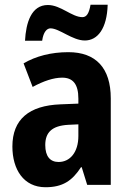

<svg xmlns="http://www.w3.org/2000/svg" viewBox="-20 -776 544 806"><path d="M85 -605H157C162 -642 177 -657 192 -657C229 -657 284 -606 336 -606C390 -606 429 -656 432 -756H360C354 -721 344 -704 326 -704C282 -704 235 -755 181 -755C111 -755 89 -680 85 -605ZM267 -557C194 -557 130 -540 79 -510L117 -411C163 -436 205 -450 241 -450C286 -450 309 -423 309 -362V-341L234 -338C102 -333 32 -275 32 -161C32 -65 79 10 171 10C243 10 283 -17 320 -74H323L346 0H445V-363C445 -491 382 -557 267 -557ZM266 -252 309 -254V-205C309 -137 274 -96 226 -96C191 -96 170 -119 170 -167C170 -220 198 -248 266 -252Z"/></svg>

Font: Noto Sans Hebrew Condensed
Style: Bold
Weight: 700
Width: 3
Designer: Monotype Design Team
Foundry: Monotype Imaging Inc.
Version: Version 2.004